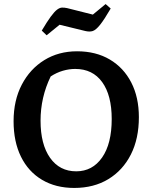

<svg xmlns="http://www.w3.org/2000/svg" viewBox="-20 -916 751 947"><path d="M346 11Q255 11 187.5 -29Q120 -69 83.5 -143Q47 -217 47 -318Q47 -421 87.5 -498.5Q128 -576 198.5 -619.5Q269 -663 360 -663Q453 -663 521.5 -622.5Q590 -582 627.5 -509Q665 -436 665 -338Q665 -232 625.5 -154Q586 -76 514.5 -32.5Q443 11 346 11ZM356 -71Q436 -71 483.5 -139Q531 -207 531 -329Q531 -446 484 -511Q437 -576 351 -576Q321 -576 290 -567Q259 -558 230 -539Q180 -436 180 -321Q180 -204 227 -137.5Q274 -71 356 -71ZM210 -742 186 -765Q212 -809 230 -833.5Q248 -858 261 -868Q274 -878 285.5 -878.5Q297 -879 311 -876L438 -844L501 -896L526 -874Q494 -819 473.5 -793.5Q453 -768 437.5 -763Q422 -758 401 -763L274 -794Z"/></svg>

Font: Piazzolla SemiBold
Style: Regular
Weight: 600
Designer: Juan Pablo del Peral
Foundry: Huerta Tipografica
Version: Version 1.330